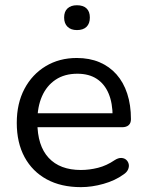

<svg xmlns="http://www.w3.org/2000/svg" viewBox="-20 -722 572 750"><path d="M296 9Q218.5 9 162.5 -21.5Q106.5 -52 76 -108.2Q45.5 -164.5 45.5 -242Q45.5 -318 75.5 -374.8Q105.5 -431.5 158.5 -463.5Q211.5 -495.5 280 -495.5Q329.5 -495.5 368.5 -479Q407.5 -462.5 435 -431.5Q462.5 -400.5 477 -356.2Q491.5 -312 491.5 -256.5Q491.5 -241 482.5 -233Q473.5 -225 456.5 -225H109.5V-279.5H436.5L420 -266Q420 -319.5 404.2 -356.8Q388.5 -394 358 -414Q327.5 -434 282 -434Q232 -434 197 -410.5Q162 -387 144 -345.8Q126 -304.5 126 -250V-244Q126 -153 170 -105.5Q214 -58 296 -58Q329 -58 362.8 -66.5Q396.5 -75 428 -96.5Q442 -105.5 453.8 -105Q465.5 -104.5 473 -97.8Q480.5 -91 482.8 -81Q485 -71 480.2 -60Q475.5 -49 462.5 -40.5Q429.5 -16.5 384.2 -3.8Q339 9 296 9ZM280.5 -604.5Q257 -604.5 243.8 -617.5Q230.5 -630.5 230.5 -653.5Q230.5 -677 243.8 -689.2Q257 -701.5 280.5 -701.5Q305 -701.5 318 -689.2Q331 -677 331 -653.5Q331 -630 318 -617.2Q305 -604.5 280.5 -604.5Z"/></svg>

Font: Nunito ExtraLight
Style: Regular
Weight: 200
Designer: Vernon Adams
Foundry: Vernon Adams
Version: Version 3.602;April 4, 2023;FontCreator 14.0.0.2856 64-bit